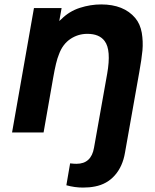

<svg xmlns="http://www.w3.org/2000/svg" viewBox="-20 -599 702 868"><path d="M609.5 -272 545 91.5Q534.5 153.5 499.2 193.5Q464 233.5 409.5 244Q397 246.5 383.2 247.8Q369.5 249 355 249Q317.5 249 280 238.5L297 139.5Q305.5 140.5 312.5 141Q319.5 141.5 326 141.5Q392.5 141.5 405 69L464.5 -265.5Q483.5 -373.5 453 -413.5Q429 -446 375 -446Q334 -446 300 -424Q263 -400 246 -352Q233.5 -323 220 -245L177 0H34.5L133.5 -562.5H258.5L248 -504L257.5 -512.5Q293 -548 341 -563.5Q389 -579 437.5 -579Q539.5 -579 591.5 -517.5Q614 -490.5 621 -450.5Q627.5 -411.5 624 -371Q622 -351 618.5 -326.5Q615 -302 609.5 -272Z"/></svg>

Font: Russisch Sans ExtraBold
Style: Italic
Weight: 800
Width: 4
Italic angle: -10°
Designer: Michael Sharanda (font) & Cristiano Sobral (main changes)
Foundry: Michael Sharanda
Version: Version 2.00;September 8, 2020;FontCreator 13.0.0.2681 64-bi